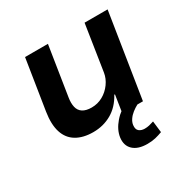

<svg xmlns="http://www.w3.org/2000/svg" viewBox="-159 -644 970 989"><g transform="rotate(-30 325.5 -149.5)"><path d="M230 10Q170 10 130 -14Q90 -38 75 -85.5Q60 -133 71 -203L118 -501H254L208 -208Q203 -177 208.5 -153Q214 -129 233.5 -116.5Q253 -104 286 -104Q322 -104 352.5 -121Q383 -138 404 -167Q425 -196 430 -229L472 -501H609L530 0H407L423 -103H419Q388 -46 339 -18Q290 10 230 10ZM441 202Q386 202 357.5 175.5Q329 149 335 103Q341 60 375.5 20Q410 -20 461 -42L497 0Q480 9 464 21.5Q448 34 437.5 49.5Q427 65 425 81Q422 106 435 116.5Q448 127 468 127Q482 127 495 124Q508 121 523 116L531 184Q510 192 489 197Q468 202 441 202Z"/></g></svg>

Font: Nunito Sans 7pt
Style: Bold Italic
Weight: 700
Italic angle: -9°
Version: Version 3.101;gftools[0.9.27]